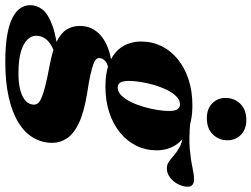

<svg xmlns="http://www.w3.org/2000/svg" viewBox="-226 -579 974 744"><g transform="rotate(90 261.0 -207.0)"><path d="M541 -366.5Q527 -366.5 515.5 -374.5Q504 -382.5 491 -394Q478 -405.5 460.5 -415.2Q443 -425 417.8 -428.2Q392.5 -431.5 356 -424L360.5 -457.5Q425 -451.5 467.5 -455.5Q510 -459.5 538 -465.8Q566 -472 585.5 -472Q597 -472 604.8 -466Q612.5 -460 612.5 -447.5Q612.5 -434 607 -419.5Q601.5 -405 591.8 -393.2Q582 -381.5 569.2 -374Q556.5 -366.5 541 -366.5ZM228 -176Q244.5 -176 258.8 -190.2Q273 -204.5 284.2 -227.5Q295.5 -250.5 303.2 -277.2Q311 -304 315 -329.5Q319 -355 319 -373.5Q319 -398 312.5 -407.8Q306 -417.5 293.5 -417.5Q277 -417.5 262.8 -403.5Q248.5 -389.5 237.2 -366.5Q226 -343.5 218.2 -316.8Q210.5 -290 206.5 -264.5Q202.5 -239 202.5 -220.5Q202.5 -196 209 -186Q215.5 -176 228 -176ZM297 -465.5Q356 -465.5 394.5 -447.8Q433 -430 452.2 -398.8Q471.5 -367.5 471.5 -327Q471.5 -284.5 453.8 -248.5Q436 -212.5 403.2 -185.5Q370.5 -158.5 325.2 -143.5Q280 -128.5 224.5 -128.5Q166 -128.5 127 -146.2Q88 -164 69 -195.2Q50 -226.5 50 -267Q50 -309.5 67.5 -345.5Q85 -381.5 118 -408.5Q151 -435.5 196.2 -450.5Q241.5 -465.5 297 -465.5ZM128.5 259.5Q66.5 259.5 24.2 252Q-18 244.5 -43.5 231Q-69 217.5 -80 200Q-91 182.5 -91 162Q-91 137.5 -74.2 115.5Q-57.5 93.5 -10.8 76.5Q36 59.5 126.5 51H171L166.5 56.5Q132 59 106 65.5Q80 72 62.8 82.8Q45.5 93.5 36.5 107.8Q27.5 122 27.5 141Q27.5 157.5 42 173.2Q56.5 189 88.8 198.8Q121 208.5 173.5 208.5Q213 208.5 240.2 200.8Q267.5 193 281 179.5Q294.5 166 294.5 148.5Q294.5 140 288.8 132.8Q283 125.5 267.2 118.8Q251.5 112 222 104.5Q192.5 97 144.5 88Q84.5 77 50.8 60.5Q17 44 3.2 21.5Q-10.5 -1 -10.5 -29Q-10.5 -67 11.5 -94.8Q33.5 -122.5 75.2 -138.5Q117 -154.5 177 -155.5L182.5 -141.5Q144.5 -142 129.2 -130.8Q114 -119.5 114 -104.5Q114 -98 119.2 -92.2Q124.5 -86.5 139 -81.2Q153.5 -76 180.5 -70Q207.5 -64 251.5 -57.5Q324.5 -45.5 366.2 -25.5Q408 -5.5 425.2 20.8Q442.5 47 442.5 77.5Q442.5 117 423 150.5Q403.5 184 364.5 208.2Q325.5 232.5 266.5 246Q207.5 259.5 128.5 259.5ZM347 -521.5Q311 -521.5 289.8 -542.2Q268.5 -563 268.5 -594Q268.5 -628 291.2 -651.2Q314 -674.5 354 -674.5Q390 -674.5 411.2 -653.8Q432.5 -633 432.5 -601Q432.5 -568 409.8 -544.8Q387 -521.5 347 -521.5Z"/></g></svg>

Font: Newsreader 16pt 16pt ExtraBold
Style: Italic
Weight: 800
Italic angle: -17°
Version: Version 1.003